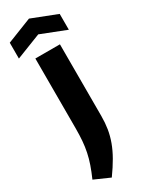

<svg xmlns="http://www.w3.org/2000/svg" viewBox="-335 -1038 993 1292"><g transform="rotate(-30 162.0 -391.5)"><path d="M-11 158Q11 108 25.5 66Q40 24 48.5 -17Q57 -58 60.5 -101.5Q64 -145 64 -197V-740H255V-182Q255 -130 247.5 -83.5Q240 -37 223 9.5Q206 56 178 105Q150 154 109 211ZM-32 -918 161 -994 356 -918V-795L162 -871L-32 -795Z"/></g></svg>

Font: Encode Sans Narrow
Style: ExtraBold
Weight: 800
Designer: Pablo Impallari, Andres Torresi
Foundry: Pablo Impallari, Andres Torresi
Version: Version 1.000; ttfautohint (v1.00) -l 8 -r 50 -G 200 -x 14 -